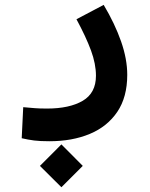

<svg xmlns="http://www.w3.org/2000/svg" viewBox="-20 -351 626 803"><path d="M186.5 239.7Q147.5 239.7 122.8 236.6Q98.1 233.4 70.8 227.1L77.1 97.2Q105 99.6 124.5 101.3Q144 103 176.8 103Q270.5 103 325.9 70.6Q381.3 38.1 381.3 -34.2Q381.3 -83.5 360.6 -139.9Q339.8 -196.3 299.8 -270.5L413.6 -330.6Q460.4 -252 486.3 -178Q512.2 -104 512.2 -38.1Q512.2 55.2 470.5 116.9Q428.7 178.7 355.2 209.2Q281.7 239.7 186.5 239.7ZM236.8 432.1 147 342.8 236.8 252.9 326.2 342.8Z"/></svg>

Font: Cascadia Mono
Style: Bold
Weight: 700
Monospace: yes
Designer: Aaron Bell
Foundry: Saja Typeworks
Version: Version 2404.023; ttfautohint (v1.8.4)